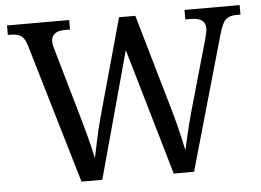

<svg xmlns="http://www.w3.org/2000/svg" viewBox="-51 -780 1149 846"><g transform="rotate(-5 523.5 -357.0)"><path d="M93 -619Q83 -651 67 -661.5Q51 -672 22 -672H9V-714H284V-672H261Q201 -672 201 -624Q201 -616 203.5 -607Q206 -598 209 -587L301 -267Q310 -237 317.5 -207.5Q325 -178 332 -150Q339 -122 344 -98Q352 -137 362 -183.5Q372 -230 385 -278L504 -707H576L701 -274Q715 -225 726 -179Q737 -133 744 -98Q752 -134 761.5 -174Q771 -214 784 -262L872 -571Q875 -583 879 -599Q883 -615 883 -623Q883 -649 866.5 -660.5Q850 -672 817 -672H794V-714H1038V-672H1019Q990 -672 973.5 -658Q957 -644 943 -594L774 0H684L521 -560L368 0H276Z"/></g></svg>

Font: Noto Serif Test
Style: Regular
Weight: 400
Version: Version 1.000